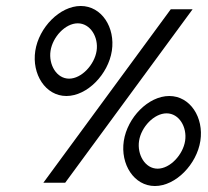

<svg xmlns="http://www.w3.org/2000/svg" viewBox="-20 -611 696 642"><path d="M98 -441C86 -363 132 -290 202 -290C272 -290 342 -363 354 -441C366 -519 320 -591 250 -591C180 -591 110 -519 98 -441ZM149 -441C156 -487 198 -533 240 -533C282 -533 310 -487 303 -441C296 -395 253 -348 211 -348C169 -348 142 -395 149 -441ZM125 0H198L624 -580H551ZM394 -140C382 -62 428 11 498 11C568 11 638 -62 650 -140C662 -218 616 -290 546 -290C476 -290 406 -218 394 -140ZM445 -140C452 -186 495 -232 537 -232C579 -232 606 -186 599 -140C592 -94 549 -47 507 -47C465 -47 438 -94 445 -140Z"/></svg>

Font: Charger Pro
Style: Obl
Weight: 400
Designer: Jasper
Foundry: Cannot Into Space Fonts
Version: Version 1.09